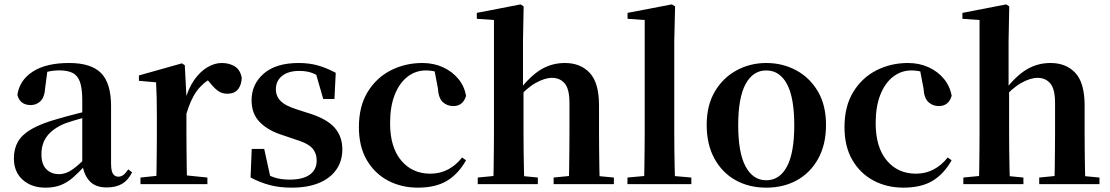

<svg xmlns="http://www.w3.org/2000/svg" viewBox="-20 -839 5059 875"><path d="M186.6 16.2Q124.2 16.2 83.8 -19.4Q43.3 -54.9 43.3 -117.6Q43.3 -161.2 62 -193.6Q80.7 -226.1 125.1 -251.5Q169.6 -277 245.4 -297.9Q284.8 -309.4 334.4 -322Q384 -334.6 424 -344.4V-318.9Q384 -308.9 344 -297.6Q303.9 -286.4 277.1 -276.7Q223.3 -254.9 196.1 -220.6Q168.8 -186.4 168.8 -135.9Q168.8 -90.4 191.1 -67.9Q213.3 -45.3 250 -45.3Q266.3 -45.3 284.7 -52.6Q303.1 -59.9 327.4 -79.7Q351.8 -99.4 385.3 -135.5L400.8 -82.4H365.7Q336.6 -50.6 311.2 -28.7Q285.7 -6.8 256.4 4.7Q227 16.2 186.6 16.2ZM466.1 15.2Q414.6 15.2 387.9 -14.2Q361.2 -43.6 354.9 -94V-96.5V-381.4Q354.9 -434.7 344.8 -464.5Q334.7 -494.3 311.6 -506.3Q288.5 -518.3 250 -518.3Q224.4 -518.3 197.3 -512.2Q170.2 -506.1 133.8 -491.2L196.1 -516.3L185.9 -439.2Q183.3 -395.9 164.6 -378Q145.8 -360.2 120.3 -360.2Q71.1 -360.2 59.2 -406.5Q68.9 -473.5 129.4 -512.7Q189.9 -551.9 295.1 -551.9Q395.4 -551.9 440.7 -505.9Q486.1 -459.8 486.1 -356.2V-94.8Q486.1 -60.3 494.8 -47Q503.6 -33.8 519.7 -33.8Q531.3 -33.8 541.3 -40.9Q551.3 -48.1 564.7 -67.2L581.9 -53.4Q564 -17.5 536.2 -1.1Q508.4 15.2 466.1 15.2Z M620.2 0V-29.9L728.3 -41.2H814.8L925.2 -29.9V0ZM691.2 0Q692.9 -25.5 693.4 -67.4Q693.9 -109.4 694.4 -154.8Q694.9 -200.3 694.9 -234.8V-310.2Q694.9 -360.7 694 -394.1Q693.2 -427.5 691.2 -463.8L613.1 -470.7V-495.2L809.2 -550.4L822.2 -541.7L829.6 -398.7V-397.7V-234.8Q829.6 -200.3 830.1 -154.8Q830.6 -109.4 831.1 -67.4Q831.6 -25.5 832.6 0ZM829.4 -320.2 796.3 -380.9H823.4Q838 -435.6 864.6 -473.9Q891.3 -512.2 924.4 -532.1Q957.5 -551.9 990.6 -551.9Q1024.2 -551.9 1049.4 -536.8Q1074.7 -521.7 1081.7 -484.5Q1080.9 -453.2 1065.2 -432.6Q1049.4 -411.9 1015.2 -411.9Q990.5 -411.9 972.2 -425.8Q954 -439.6 934.8 -464.4L911.8 -490.9L948.4 -485.1Q905.5 -463.1 877.2 -424.7Q848.9 -386.2 829.4 -320.2Z M1309.3 16.2Q1254.6 16.2 1209.7 4.5Q1164.8 -7.2 1121.9 -30.3L1127.2 -160.4H1184.1L1214.6 -20.6L1166.6 -26V-62Q1198.7 -41.1 1228.9 -30.7Q1259.2 -20.4 1299.8 -20.4Q1360.1 -20.4 1391.7 -43Q1423.2 -65.7 1423.2 -107.2Q1423.2 -140.9 1402.7 -164Q1382.1 -187.1 1321.5 -204.9L1265.7 -223.9Q1200.9 -244.5 1163.7 -282.6Q1126.5 -320.7 1126.5 -382Q1126.5 -455.6 1182.2 -503.8Q1237.9 -551.9 1341.2 -551.9Q1389.5 -551.9 1428.9 -540.7Q1468.2 -529.5 1510.1 -507.2L1504.1 -387.7H1453.1L1414.6 -521.5L1457 -507.8V-477Q1426.7 -497.5 1402.1 -506.7Q1377.5 -515.8 1343.8 -515.8Q1294 -515.8 1265.6 -493.1Q1237.2 -470.4 1237.2 -431.8Q1237.2 -401.6 1258.6 -379.1Q1279.9 -356.6 1336.8 -339.1L1392.9 -321.1Q1470.8 -296.3 1505.4 -256.6Q1540.1 -217 1540.1 -158.3Q1540.1 -105.4 1512.8 -66.1Q1485.4 -26.7 1434 -5.3Q1382.6 16.2 1309.3 16.2Z M1884.1 16.2Q1809.1 16.2 1748.2 -16Q1687.3 -48.3 1651.4 -109.8Q1615.6 -171.4 1615.6 -259.7Q1615.6 -354.7 1655.5 -419.9Q1695.4 -485 1761.1 -518.5Q1826.9 -551.9 1905 -551.9Q1956.5 -551.9 1998.8 -532.5Q2041.2 -513.2 2068.8 -479.5Q2096.4 -445.8 2104 -402.4Q2090.4 -355.6 2045.4 -355.6Q2017.9 -355.6 1998.1 -373.6Q1978.4 -391.6 1975.6 -436.8L1957.8 -530.1L2025.7 -486.3Q1996.8 -503.2 1972.1 -510.6Q1947.4 -518 1920.6 -518Q1874.2 -518 1837.2 -489.4Q1800.1 -460.7 1778.9 -407.1Q1757.7 -353.5 1757.7 -277.6Q1757.7 -168.4 1808 -108Q1858.4 -47.5 1941.2 -47.5Q1985.5 -47.5 2021.8 -66.7Q2058.2 -85.9 2085.9 -121.4L2103.8 -108.4Q2068.1 -45.4 2016.3 -14.6Q1964.5 16.2 1884.1 16.2Z M2157.2 0V-29.9L2262.8 -40.2H2326.6L2431 -29.9V0ZM2228.1 0Q2229.1 -25.5 2229.6 -67.4Q2230.1 -109.4 2230.6 -154.8Q2231.1 -200.3 2231.1 -234.8V-747.8L2153 -753.3V-780.3L2352.6 -819L2366.4 -810L2363.4 -650.9V-442.8L2365.8 -429.3V-234.8Q2365.8 -200.3 2366.3 -154.8Q2366.8 -109.4 2367.7 -67.4Q2368.6 -25.5 2369.6 0ZM2503 0V-29.9L2606.9 -40.2H2669.2L2777.6 -29.9V0ZM2571.5 0Q2573.2 -25.5 2573.7 -66.9Q2574.2 -108.4 2574.7 -153.8Q2575.2 -199.3 2575.2 -234.8V-369.8Q2575.2 -433.2 2553.6 -458.7Q2532 -484.2 2495.5 -484.2Q2462.4 -484.2 2420.6 -460.7Q2378.8 -437.1 2333.2 -384.1L2304.3 -426.7H2345.3Q2396.9 -493.2 2446 -522.6Q2495.2 -551.9 2554.5 -551.9Q2625.8 -551.9 2667.9 -506.5Q2709.9 -461.1 2709.9 -358.8V-234.8Q2709.9 -199.3 2710.4 -153.8Q2710.9 -108.4 2711.6 -66.9Q2712.2 -25.5 2713.2 0Z M2839.5 0V-29.9L2951.2 -40.2H3014L3130.6 -29.9V0ZM2915.1 0Q2916.1 -35.1 2916.6 -75.2Q2917.1 -115.3 2917.6 -156.4Q2918.1 -197.6 2918.1 -234.8V-747.8L2840 -753.3V-780.3L3041.6 -819L3056.6 -810L3052.8 -650.9V-234.8Q3052.8 -197.6 3053.3 -156.4Q3053.8 -115.3 3054.7 -75.2Q3055.6 -35.1 3056.6 0Z M3472 16.2Q3392.7 16.2 3331.5 -18.3Q3270.3 -52.8 3235.5 -117Q3200.6 -181.2 3200.6 -269.8Q3200.6 -359.1 3237.8 -422Q3275 -484.9 3336.9 -518.4Q3398.8 -551.9 3472 -551.9Q3546.1 -551.9 3608.1 -518.8Q3670 -485.6 3707.2 -422.7Q3744.4 -359.8 3744.4 -269.8Q3744.4 -180.5 3709 -116.3Q3673.6 -52 3612.4 -17.9Q3551.2 16.2 3472 16.2ZM3472 -17.5Q3533 -17.5 3566.4 -80.1Q3599.7 -142.6 3599.7 -268.1Q3599.7 -394.2 3566.4 -456.1Q3533 -518 3472 -518Q3411.7 -518 3378 -456.1Q3344.2 -394.2 3344.2 -268.1Q3344.2 -142.6 3378 -80.1Q3411.7 -17.5 3472 -17.5Z M4097.1 16.2Q4022.1 16.2 3961.2 -16Q3900.3 -48.3 3864.4 -109.8Q3828.6 -171.4 3828.6 -259.7Q3828.6 -354.7 3868.5 -419.9Q3908.4 -485 3974.1 -518.5Q4039.9 -551.9 4118 -551.9Q4169.5 -551.9 4211.8 -532.5Q4254.2 -513.2 4281.8 -479.5Q4309.4 -445.8 4317 -402.4Q4303.4 -355.6 4258.4 -355.6Q4230.9 -355.6 4211.1 -373.6Q4191.4 -391.6 4188.6 -436.8L4170.8 -530.1L4238.7 -486.3Q4209.8 -503.2 4185.1 -510.6Q4160.4 -518 4133.6 -518Q4087.2 -518 4050.2 -489.4Q4013.1 -460.7 3991.9 -407.1Q3970.7 -353.5 3970.7 -277.6Q3970.7 -168.4 4021 -108Q4071.4 -47.5 4154.2 -47.5Q4198.5 -47.5 4234.8 -66.7Q4271.2 -85.9 4298.9 -121.4L4316.8 -108.4Q4281.1 -45.4 4229.3 -14.6Q4177.5 16.2 4097.1 16.2Z M4370.2 0V-29.9L4475.8 -40.2H4539.6L4644 -29.9V0ZM4441.1 0Q4442.1 -25.5 4442.6 -67.4Q4443.1 -109.4 4443.6 -154.8Q4444.1 -200.3 4444.1 -234.8V-747.8L4366 -753.3V-780.3L4565.6 -819L4579.4 -810L4576.4 -650.9V-442.8L4578.8 -429.3V-234.8Q4578.8 -200.3 4579.3 -154.8Q4579.8 -109.4 4580.7 -67.4Q4581.6 -25.5 4582.6 0ZM4716 0V-29.9L4819.9 -40.2H4882.2L4990.6 -29.9V0ZM4784.5 0Q4786.2 -25.5 4786.7 -66.9Q4787.2 -108.4 4787.7 -153.8Q4788.2 -199.3 4788.2 -234.8V-369.8Q4788.2 -433.2 4766.6 -458.7Q4745 -484.2 4708.5 -484.2Q4675.4 -484.2 4633.6 -460.7Q4591.8 -437.1 4546.2 -384.1L4517.3 -426.7H4558.3Q4609.9 -493.2 4659 -522.6Q4708.2 -551.9 4767.5 -551.9Q4838.8 -551.9 4880.9 -506.5Q4922.9 -461.1 4922.9 -358.8V-234.8Q4922.9 -199.3 4923.4 -153.8Q4923.9 -108.4 4924.6 -66.9Q4925.2 -25.5 4926.2 0Z"/></svg>

Font: Noto Serif SC
Style: Regular
Weight: 200
Designer: Ryoko NISHIZUKA 西塚涼子 (kana & ideographs); Frank Grießhammer (Latin, Greek & Cyrillic); Wenlong ZHANG 张文龙 (bopomofo); San
Foundry: Adobe
Version: Version 2.001;hotconv 1.1.0;makeotfexe 2.6.0